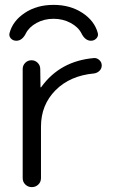

<svg xmlns="http://www.w3.org/2000/svg" viewBox="-20 -767 490 787"><path d="M47 -600Q33 -600 24.5 -609.5Q16 -619 19 -631Q32 -681 81.5 -714Q131 -747 199.5 -747Q268 -747 318 -714Q368 -681 381 -631Q384 -619 375 -609.5Q366 -600 353 -600Q329 -600 314 -630Q301 -656 269.5 -673Q238 -690 199.5 -690Q161 -690 130 -673Q99 -656 86 -630Q71 -600 47 -600ZM365 -529Q377 -530 387 -521Q397 -512 397 -499Q397 -486 388 -477Q379 -468 366 -466Q267 -457 207.5 -397Q148 -337 148 -248V-37Q148 -21 137 -10.5Q126 0 110.5 0Q95 0 84 -10.5Q73 -21 73 -37V-484Q73 -499 83.5 -509.5Q94 -520 109 -520Q124 -520 134.5 -509.5Q145 -499 145 -484L146 -410Q146 -409 147 -409Q149 -409 149 -410Q226 -517 365 -529Z"/></svg>

Font: Rounded Mplus 1c
Style: Regular
Weight: 400
Version: Version 1.059.20150529